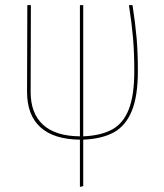

<svg xmlns="http://www.w3.org/2000/svg" viewBox="-20 -538 641 752"><path d="M306 9V191L293 194V9Q191 8 138.5 -39.5Q86 -87 86 -178L87 -518H101L100 -178Q100 -94 148.5 -49.5Q197 -5 293 -4V-518H306V-4Q376 -7 419.5 -31Q463 -55 484.5 -110Q506 -165 506 -260Q506 -332 501 -389.5Q496 -447 485 -518H499Q510 -447 515 -389.5Q520 -332 520 -260Q520 -161 496 -103Q472 -45 425.5 -19.5Q379 6 306 9Z"/></svg>

Font: Fira Sans Compressed Hair
Style: Regular
Weight: 100
Width: 1
Designer: bBox Type GmbH & Carrois Corporate GbR & Edenspiekermann AG
Foundry: bBox Type GmbH & Carrois Corporate GbR & Edenspiekermann AG
Version: Version 4.301